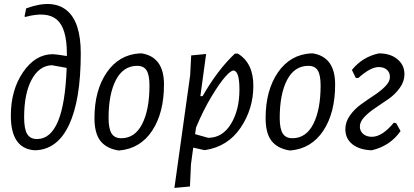

<svg xmlns="http://www.w3.org/2000/svg" viewBox="-20 -727 2023 939"><path d="M150 8Q33 0 33 -161Q33 -287 93 -374.5Q153 -462 239 -462Q258 -461 307 -453V-465Q307 -589 258 -631Q209 -673 103 -644L100 -647L108 -686Q236 -733 305.5 -677Q375 -621 375 -466Q375 -238 317.5 -116Q260 6 150 8ZM98 -153Q98 -96 113 -71.5Q128 -47 161 -47Q294 -47 306 -395L234 -408Q172 -406 135 -338Q98 -270 98 -153Z M664 -466H673Q782 -448 782 -314Q782 -175 724 -87.5Q666 0 563 9L554 8Q497 -3 469.5 -40Q442 -77 442 -149Q442 -285 502 -372.5Q562 -460 664 -466ZM651 -405Q583 -405 547 -336Q511 -267 511 -150Q511 -98 525.5 -74.5Q540 -51 573 -51Q640 -51 675.5 -121Q711 -191 711 -309Q711 -360 697 -382.5Q683 -405 651 -405Z M988 -463 960 -257H971Q1044 -385 1129 -465H1143Q1219 -419 1219 -308Q1219 -194 1156.5 -102Q1094 -10 983 7H979L925 -5L914 76L909 185L833 192L910 -359L915 -456ZM1121 -382Q1109 -382 1082 -352Q1055 -322 1014.5 -255Q974 -188 939 -104L934 -71L998 -53Q1068 -53 1109.5 -121Q1151 -189 1151 -289Q1151 -382 1121 -382Z M1501 -466H1510Q1619 -448 1619 -314Q1619 -175 1561 -87.5Q1503 0 1400 9L1391 8Q1334 -3 1306.5 -40Q1279 -77 1279 -149Q1279 -285 1339 -372.5Q1399 -460 1501 -466ZM1488 -405Q1420 -405 1384 -336Q1348 -267 1348 -150Q1348 -98 1362.5 -74.5Q1377 -51 1410 -51Q1477 -51 1512.5 -121Q1548 -191 1548 -309Q1548 -360 1534 -382.5Q1520 -405 1488 -405Z M1798 8Q1738 6 1703.5 -21.5Q1669 -49 1669 -95Q1669 -131 1691.5 -162.5Q1714 -194 1746 -217Q1778 -240 1810 -261Q1842 -282 1864.5 -305Q1887 -328 1887 -350Q1887 -373 1872 -386Q1857 -399 1832 -399Q1792 -399 1733 -346H1720L1701 -385Q1753 -449 1833 -466Q1889 -466 1923.5 -437.5Q1958 -409 1958 -364Q1958 -329 1935.5 -297.5Q1913 -266 1881 -243.5Q1849 -221 1817 -200Q1785 -179 1762.5 -155.5Q1740 -132 1740 -108Q1740 -86 1756 -72Q1772 -58 1799 -58Q1849 -58 1906 -127L1918 -124L1939 -86Q1888 -13 1798 8Z"/></svg>

Font: Alegreya Sans
Style: Italic
Weight: 400
Italic angle: -7°
Designer: Juan Pablo del Peral
Foundry: Huerta Tipografica
Version: Version 2.007